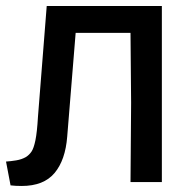

<svg xmlns="http://www.w3.org/2000/svg" viewBox="-25 -604 643 637"><path d="M10 11 -5 -68Q11 -69 29 -72Q47 -75 61 -83Q72 -90 79.5 -101Q87 -112 92.5 -138.5Q98 -165 101 -217L130 -584H512V0H408L410 -263L408 -495H226L198 -151Q192 -73 156 -30Q120 13 47 13Q36 13 27 12.5Q18 12 10 11Z"/></svg>

Font: Ruda SemiBold
Style: Regular
Weight: 600
Designer: Mariela Monsalve and Angelina Sanchez
Foundry: Mariela Monsalve and Angelina Sanchez
Version: Version 2.001